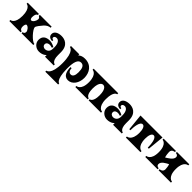

<svg xmlns="http://www.w3.org/2000/svg" viewBox="367 -2010 3701 3701"><g transform="rotate(45 2217.5 -159.5)"><path d="M668 -500H346V-471C346 -471 385 -461 385 -419C385 -378 348 -306 303 -306C283 -306 271 -334 271 -363C272 -471 321 -471 321 -471V-500H15V-471C15 -471 125 -471 125 -250C125 -29 15 -29 15 -29V0H322V-29C322 -29 270 -29 270 -109C270 -140 281 -184 303 -184C348 -184 395 -116 395 -85C395 -29 347 -29 347 -29V0H668V-29C602 -29 445 -203 445 -262C445 -289 503 -361 541 -404C579 -447 629 -471 668 -471Z M1143 -197V-277C1143 -472 1014 -509 933 -509C842 -509 766 -472 766 -398C766 -319 844 -309 873 -309V-339C857 -339 834 -347 834 -372C834 -393 854 -415 892 -415C953 -415 987 -347 987 -261V-222C987 -135 933 -102 881 -102C851 -102 812 -123 812 -165C812 -213 857 -228 891 -228C931 -228 951 -214 951 -214L973 -242C973 -242 908 -286 834 -286C735 -286 668 -243 668 -141C668 -58 741 14 833 14C940 14 987 -46 987 -46V0H1225V-29C1225 -29 1143 -29 1143 -197Z M1617 10C1736 10 1813 -112 1813 -244C1813 -389 1734 -519 1559 -519C1507 -519 1457 -505 1422 -470V-500H1195V-471C1195 -471 1314 -471 1314 -150C1314 171 1195 171 1195 171V200H1545V171C1545 171 1455 171 1449 -123V-158C1450 -315 1481 -413 1559 -413C1634 -413 1657 -346 1657 -244C1657 -157 1631 -107 1579 -107C1529 -107 1506 -155 1506 -206H1476C1476 -107 1505 10 1617 10Z M2513 -29C2513 -29 2394 -29 2394 -250C2394 -471 2483 -471 2483 -471V-500H1813V-471C1813 -471 1934 -471 1934 -250C1934 -29 1814 -29 1814 -29V0H2151V-29C2151 -29 2069 -29 2069 -215C2069 -411 2154 -411 2164 -411C2174 -411 2258 -411 2258 -215C2258 -29 2176 -29 2176 -29V0H2513Z M2998 -197V-277C2998 -472 2869 -509 2788 -509C2697 -509 2621 -472 2621 -398C2621 -319 2699 -309 2728 -309V-339C2712 -339 2689 -347 2689 -372C2689 -393 2709 -415 2747 -415C2808 -415 2842 -347 2842 -261V-222C2842 -135 2788 -102 2736 -102C2706 -102 2667 -123 2667 -165C2667 -213 2712 -228 2746 -228C2786 -228 2806 -214 2806 -214L2828 -242C2828 -242 2763 -286 2689 -286C2590 -286 2523 -243 2523 -141C2523 -58 2596 14 2688 14C2795 14 2842 -46 2842 -46V0H3080V-29C3080 -29 2998 -29 2998 -197Z M3124 -161H3153C3153 -253 3168 -411 3240 -411C3290 -411 3312 -335 3312 -250C3312 -29 3191 -29 3191 -29V0H3589V-29C3589 -29 3468 -29 3468 -250C3468 -335 3490 -411 3540 -411C3612 -411 3627 -253 3627 -161H3656L3690 -500H3090Z M4420 -500H4083V-471C4083 -471 4144 -471 4144 -417C4144 -347 4050 -296 3997 -263C3984 -296 3976 -364 3976 -393C3976 -471 4057 -471 4057 -471V-500H3720V-471C3720 -471 3840 -471 3840 -250C3840 -29 3720 -29 3720 -29V0H4057V-29C4057 -29 3996 -29 3996 -83C3996 -153 4083 -194 4143 -227C4156 -194 4164 -136 4164 -107C4164 -29 4083 -29 4083 -29V0H4420V-29C4420 -29 4300 -29 4300 -250C4300 -471 4420 -471 4420 -471Z"/></g></svg>

Font: Ouroboros
Style: Regular
Weight: 400
Designer: Ariel Martín Pérez
Foundry: Velvetyne Type Foundry
Version: Version 2.001;hotconv 1.0.109;makeotfexe 2.5.65596